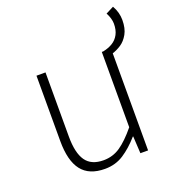

<svg xmlns="http://www.w3.org/2000/svg" viewBox="-133 -822 849 939"><g transform="rotate(-20 291.5 -353.0)"><path d="M481 -505 442 -530Q471 -536 492 -549Q513 -562 525 -584.5Q537 -607 537 -640Q537 -653 532.5 -668.5Q528 -684 520 -698L561 -719Q572 -700 577 -681Q582 -662 582 -643Q582 -599 566 -570.5Q550 -542 527 -527Q504 -512 481 -505ZM254 13Q172 13 133 -37Q94 -87 94 -190V-530H141V-196Q141 -111 169.5 -70Q198 -29 262 -29Q310 -29 349 -55.5Q388 -82 434 -138V-530H482V0H442L437 -89H435Q395 -43 352 -15Q309 13 254 13Z"/></g></svg>

Font: Noto Sans JP ExtraLight
Style: Regular
Weight: 250
Designer: Ryoko NISHIZUKA  (kana, bopomofo & ideographs); Paul D. Hunt (Latin, Greek & Cyrillic); Sandoll Communications , Soo-you
Foundry: Adobe
Version: Version 2.004-H2;hotconv 1.0.118;makeotfexe 2.5.65603